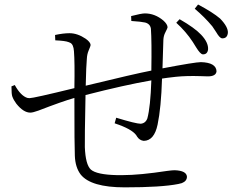

<svg xmlns="http://www.w3.org/2000/svg" viewBox="-20 -805 1040 843"><path d="M753.9 -705.1 768.6 -720.7Q835 -682.6 863.3 -652.3Q895.5 -618.2 893.6 -587.9Q890.6 -565.4 870.1 -566.4Q859.4 -567.4 840.8 -597.7Q830.1 -615.2 826.2 -621.1Q796.9 -666 753.9 -705.1ZM556.6 -712.9 555.7 -734.4Q600.6 -746.1 616.2 -746.1Q660.2 -746.1 697.3 -714.8Q714.8 -699.2 715.8 -685.5Q715.8 -681.6 706.1 -663.1Q698.2 -648.4 697.3 -629.9Q693.4 -516.6 693.4 -504.9Q836.9 -532.2 862.3 -532.2Q928.7 -530.3 930.7 -492.2Q928.7 -469.7 892.6 -469.7Q881.8 -469.7 860.4 -470.7Q798.8 -472.7 752 -467.8Q708 -462.9 691.4 -460Q687.5 -332 671.9 -257.8Q657.2 -187.5 611.3 -186.5Q592.8 -188.5 582 -205.1Q568.4 -232.4 502.9 -256.8Q500 -257.8 494.1 -259.8Q486.3 -262.7 483.4 -263.7L490.2 -288.1Q577.1 -261.7 597.7 -261.7Q619.1 -263.7 627 -285.2Q640.6 -335.9 644.5 -452.1Q526.4 -431.6 355.5 -387.7Q351.6 -193.4 352.5 -159.2Q355.5 -82 378.9 -60.5Q404.3 -38.1 493.2 -36.1Q504.9 -36.1 518.6 -36.1Q592.8 -36.1 714.8 -54.7Q736.3 -57.6 747.1 -57.6Q798.8 -55.7 800.8 -29.3Q800.8 -9.8 778.3 -1Q771.5 1 762.7 2.9Q688.5 17.6 527.3 17.6Q378.9 17.6 334 -39.1Q310.5 -70.3 308.6 -121.1Q306.6 -159.2 306.6 -375Q254.9 -360.4 148.4 -319.3Q124 -310.5 113.3 -310.5Q83 -310.5 51.8 -349.6Q40 -365.2 34.2 -380.9Q30.3 -390.6 30.3 -425.8L44.9 -431.6Q71.3 -383.8 100.6 -375Q105.5 -374 109.4 -374Q127 -374 306.6 -418Q308.6 -532.2 304.7 -580.1Q302.7 -610.4 288.1 -617.2Q285.2 -619.1 281.2 -620.1Q266.6 -626 222.7 -627.9L221.7 -651.4Q257.8 -659.2 285.2 -659.2Q320.3 -659.2 356.4 -634.8Q377 -620.1 377.9 -607.4Q377.9 -603.5 369.1 -583Q362.3 -567.4 361.3 -546.9Q358.4 -518.6 356.4 -428.7Q573.2 -481.4 644.5 -495.1Q646.5 -624 642.6 -678.7Q639.6 -700.2 617.2 -706.1Q600.6 -710 556.6 -712.9ZM835 -766.6 849.6 -785.2Q914.1 -751 946.3 -723.6Q982.4 -686.5 980.5 -660.2Q977.5 -635.7 955.1 -636.7Q944.3 -637.7 929.7 -663.1Q918 -681.6 912.1 -689.5Q877.9 -730.5 835 -766.6Z"/></svg>

Font: GenYoMin JP Light
Style: Regular
Weight: 300
Version: Version 1.001;PS 1;hotconv 16.6.51;makeotf.lib2.5.65220 DEVE